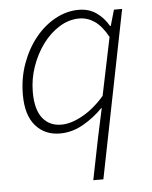

<svg xmlns="http://www.w3.org/2000/svg" viewBox="-52 -535 630 796"><g transform="rotate(-5 263.5 -137.5)"><path d="M339 43 365 -78H363Q326 -40 280 -14Q234 12 184 12Q121 12 82.5 -32Q44 -76 44 -161Q44 -230 66 -290.5Q88 -351 124.5 -396Q161 -441 208 -466.5Q255 -492 305 -492Q347 -492 378 -470.5Q409 -449 429 -414H432L451 -480H485L346 217H304ZM193 -24Q233 -24 281.5 -51Q330 -78 373 -128L423 -369Q397 -416 367.5 -436Q338 -456 304 -456Q261 -456 221.5 -431.5Q182 -407 152 -366.5Q122 -326 104 -274.5Q86 -223 86 -169Q86 -96 114.5 -60Q143 -24 193 -24Z"/></g></svg>

Font: TypoPRO Source Sans Pro
Style: Italic
Weight: 300
Italic angle: -11°
Designer: Paul D. Hunt
Foundry: Adobe Systems Incorporated
Version: Version 1.075;PS 2.000;hotconv 1.0.86;makeotf.lib2.5.63406